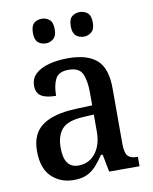

<svg xmlns="http://www.w3.org/2000/svg" viewBox="-85 -811 703 884"><g transform="rotate(-10 266.5 -368.5)"><path d="M188 10Q127 10 85.5 -29.5Q44 -69 44 -151Q44 -231 96.5 -269Q149 -307 254 -311L331 -314V-373Q331 -428 316.5 -461Q302 -494 252 -494Q205 -494 190 -464Q175 -434 175 -386Q129 -386 106 -400.5Q83 -415 83 -449Q83 -483 106.5 -504.5Q130 -526 169.5 -536.5Q209 -547 259 -547Q348 -547 392.5 -508Q437 -469 437 -374V-116Q437 -74 450 -59Q463 -44 494 -44H497V0H355L339 -82H331Q312 -54 293.5 -33.5Q275 -13 250.5 -1.5Q226 10 188 10ZM221 -52Q271 -52 301 -90.5Q331 -129 331 -191V-271L278 -268Q208 -264 181 -233.5Q154 -203 154 -146Q154 -52 221 -52ZM349 -632Q327 -632 312 -645Q297 -658 297 -689Q297 -722 312 -734.5Q327 -747 349 -747Q369 -747 384.5 -734.5Q400 -722 400 -689Q400 -658 384.5 -645Q369 -632 349 -632ZM171 -632Q149 -632 134.5 -645Q120 -658 120 -689Q120 -722 134.5 -734.5Q149 -747 171 -747Q191 -747 206.5 -734.5Q222 -722 222 -689Q222 -658 206.5 -645Q191 -632 171 -632Z"/></g></svg>

Font: Noto Serif Georgian SemiCondensed Medium
Style: Regular
Weight: 500
Width: 4
Designer: Monotype Design Team, Akaki Razmadze
Foundry: Google LLC
Version: Version 2.003; ttfautohint (v1.8.4.7-5d5b)